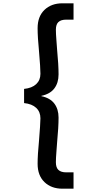

<svg xmlns="http://www.w3.org/2000/svg" viewBox="-20 -956 556 1164"><path d="M126 -331.1V-417Q173.8 -421.9 199.5 -446Q225.1 -470.2 225.1 -508.8Q225.1 -544.9 216.8 -641.1Q208 -731 208 -785.2Q208 -856 249.5 -896Q291 -936 358.9 -936H425.8V-836.9H381.8Q349.6 -836.9 334.2 -822.5Q318.8 -808.1 318.8 -775.9Q318.8 -752 322 -711.9Q325.2 -671.9 326.2 -654.8Q335 -563 335 -504.9Q335 -454.1 309.6 -420.2Q284.2 -386.2 231 -375V-373Q284.2 -361.8 309.6 -327.9Q335 -293.9 335 -243.2Q335 -185.1 326.2 -92.8Q325.2 -75.7 322 -35.9Q318.8 3.9 318.8 27.8Q318.8 60.1 334.5 74.5Q350.1 88.9 381.8 88.9H425.8V188H358.9Q291 188 249.5 147.9Q208 107.9 208 37.1Q208 -17.1 216.8 -106.9Q224.6 -203.1 225.1 -238.8Q225.1 -277.8 199.5 -302Q173.8 -326.2 126 -331.1Z"/></svg>

Font: Poppins Medium
Style: Regular
Weight: 500
Designer: Ninad Kale (Devanagari), Jonny Pinhorn (Latin)
Foundry: Indian Type Foundry
Version: 4.004